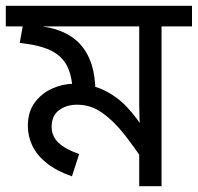

<svg xmlns="http://www.w3.org/2000/svg" viewBox="-30 -642 682 662"><path d="M632 -622V-551H527V0H450V-135L468 -82Q433 -135 397.5 -180Q362 -225 322.5 -253Q283 -281 236 -281Q199 -281 173.5 -262Q148 -243 148 -205Q148 -172 172 -149.5Q196 -127 243 -111L218 -34Q164 -53 130.5 -80Q97 -107 81.5 -139.5Q66 -172 66 -208Q66 -256 89.5 -288Q113 -320 149.5 -336.5Q186 -353 223 -353Q283 -353 328.5 -331Q374 -309 408.5 -272Q443 -235 471 -189L454 -186Q452 -209 451 -232.5Q450 -256 450 -281V-551H-10V-622ZM299 -323Q299 -317 298.5 -311Q298 -305 297 -299L221 -322Q219 -380 201 -415Q183 -450 144 -468.5Q105 -487 38 -494L51 -566L97 -553Q145 -549 182.5 -533.5Q220 -518 246 -490Q272 -462 285.5 -420.5Q299 -379 299 -323Z"/></svg>

Font: hexbangla15
Style: Regular
Weight: 400
Designer: Jelle Bosma - Monotype Design Team
Foundry: Monotype Imaging Inc.
Version: Version 2.006